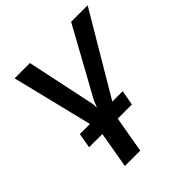

<svg xmlns="http://www.w3.org/2000/svg" viewBox="-198 -664 1004 1004"><g transform="rotate(-45 304.0 -162.0)"><path d="M405.3 2H300.8L265.6 203.6H151.9L187 2H88.9L103.5 -81.1H178.2L68.4 -528.3H181.6L262.7 -144L264.2 -115.2L281.2 -155.8L486.3 -528.3H608.4L343.8 -81.1H420.4Z"/></g></svg>

Font: Roboto Mono Medium
Style: Italic
Weight: 500
Designer: Google
Version: Version 2.000985; 2015; ttfautohint (v1.3)